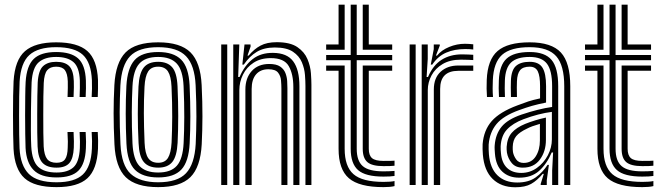

<svg xmlns="http://www.w3.org/2000/svg" viewBox="-20 -790 2830 820"><path d="M221.5 9.2Q127.2 9.2 84.9 -28.9Q42.5 -67 37.8 -154.2Q36.8 -178 36.1 -216.9Q35.5 -255.8 35.5 -299.2Q35.5 -342.8 36.1 -381.5Q36.8 -420.2 38 -443.2Q43.5 -534 86.8 -571.6Q130 -609.2 219.8 -609.2Q311.2 -609.2 353 -572.1Q394.8 -535 398.5 -448.5Q399 -432.2 398.6 -412.1Q398.2 -392 397.5 -375.8H371.5Q372.5 -392.5 372.9 -411.4Q373.2 -430.2 372.5 -447.5Q369.2 -523 333.9 -555.8Q298.5 -588.5 219.8 -588.5Q142.2 -588.5 105.4 -555Q68.5 -521.5 63.8 -441.8Q62.5 -417.5 62 -378.2Q61.5 -339 61.5 -295.8Q61.5 -252.5 62 -215.1Q62.5 -177.8 63.5 -157Q67.2 -82.8 103.2 -47.1Q139.2 -11.5 221.5 -11.5Q299 -11.5 334 -44.9Q369 -78.2 372.5 -155.5Q373.2 -172 373.1 -187.2Q373 -202.5 371.5 -226.2H397.5Q398.8 -204.8 399 -189Q399.2 -173.2 398.5 -154.5Q394.5 -66.8 353.4 -28.8Q312.2 9.2 221.5 9.2ZM221.5 -32.2Q154.2 -32.2 123.4 -63.9Q92.5 -95.5 89.2 -157.8Q88.2 -179.2 87.8 -217Q87.2 -254.8 87.2 -297.6Q87.2 -340.5 87.8 -378.9Q88.2 -417.2 89.5 -440.2Q93.8 -509 124.1 -538.4Q154.5 -567.8 219.8 -567.8Q283.2 -567.8 313.6 -540.5Q344 -513.2 346.8 -446.8Q347.5 -431.2 347.1 -412.9Q346.8 -394.5 345.8 -375.8H320Q320.8 -395.5 321.1 -413.5Q321.5 -431.5 321 -446.2Q318.8 -503.5 293.4 -525.1Q268 -546.8 219.8 -546.8Q171 -546.8 144.9 -523.6Q118.8 -500.5 115 -438.5Q114.5 -425 113.6 -391.2Q112.8 -357.5 112.2 -315.1Q111.8 -272.8 111.9 -232Q112 -191.2 113.5 -164Q117 -102 143.1 -77.6Q169.2 -53.2 221.5 -53.2Q269.2 -53.2 293.8 -75.6Q318.2 -98 321 -156.8Q321.5 -171 321.5 -185.5Q321.5 -200 320 -226.2H345.8Q347.5 -198.8 347.5 -185Q347.5 -171.2 346.8 -156.2Q343.8 -89.8 314.8 -61Q285.8 -32.2 221.5 -32.2ZM221.5 -74Q181.2 -74 161.9 -94.2Q142.5 -114.5 140.5 -164.5Q139.5 -187 139.1 -223.9Q138.8 -260.8 138.9 -302Q139 -343.2 139.5 -379.5Q140 -415.8 141 -437Q144 -489.2 164 -507.6Q184 -526 219.8 -526Q258.2 -526 276 -507.2Q293.8 -488.5 295.2 -443.8Q295.8 -434 295.5 -417.1Q295.2 -400.2 294.2 -375.8H268.5Q270.2 -419.5 269.5 -442.8Q268.2 -476 257 -490.6Q245.8 -505.2 219.8 -505.2Q194.2 -505.2 181.5 -490Q168.8 -474.8 166.8 -435.5Q165.8 -414 165.2 -377.4Q164.8 -340.8 164.8 -299.6Q164.8 -258.5 165.1 -222.1Q165.5 -185.8 166.5 -164.8Q168.8 -126.8 181.4 -110.8Q194 -94.8 221.5 -94.8Q247.2 -94.8 257.9 -109.9Q268.5 -125 269.2 -159.5Q269.8 -173.5 269.8 -185.5Q269.8 -197.5 268.2 -226.2H294.2Q295.5 -203 295.6 -186.6Q295.8 -170.2 295.2 -159.5Q293.2 -113.2 276.2 -93.6Q259.2 -74 221.5 -74Z M655.5 9.2Q560.8 9.2 517.1 -33.2Q473.5 -75.8 468.8 -173.8Q465.2 -246.8 465.2 -306.1Q465.2 -365.5 468.5 -427Q473.8 -522.8 516.2 -566Q558.8 -609.2 655.5 -609.2Q750.5 -609.2 793.5 -566.4Q836.5 -523.5 841.2 -426.8Q844.8 -352.2 844.6 -292.9Q844.5 -233.5 841.5 -173.8Q836.2 -76 793.1 -33.4Q750 9.2 655.5 9.2ZM655.5 -11.5Q738 -11.5 774.5 -50.2Q811 -89 815.8 -175Q818.5 -234.2 818.8 -291.6Q819 -349 815.5 -425.8Q811.5 -511.2 774.6 -549.9Q737.8 -588.5 655.5 -588.5Q572.2 -588.5 535.5 -549.9Q498.8 -511.2 494.2 -425Q491.5 -370.5 491.1 -311.5Q490.8 -252.5 494.5 -174Q498.8 -83.8 538.1 -47.6Q577.5 -11.5 655.5 -11.5ZM655.5 -32.2Q589.5 -32.2 556.6 -64.5Q523.8 -96.8 520 -177Q514 -308 519.8 -422.8Q524 -499 554.8 -533.4Q585.5 -567.8 655.5 -567.8Q721 -567.8 753.4 -535.6Q785.8 -503.5 789.8 -425.5Q793 -352.5 793 -293.5Q793 -234.5 790 -178Q786 -99.5 754.6 -65.9Q723.2 -32.2 655.5 -32.2ZM655.5 -53.2Q709.8 -53.2 735.2 -82.1Q760.8 -111 764.2 -178.8Q766.8 -228.8 767 -289.5Q767.2 -350.2 764 -422.5Q761 -490.2 734.9 -518.5Q708.8 -546.8 655.5 -546.8Q600.5 -546.8 574.9 -518.1Q549.2 -489.5 545.8 -422Q543.2 -373 542.9 -312Q542.5 -251 545.8 -177.8Q549.2 -109 575.6 -81.1Q602 -53.2 655.5 -53.2ZM655.5 -74Q614.5 -74 594.4 -97.8Q574.2 -121.5 571.8 -179Q568.5 -245.5 568.5 -303.1Q568.5 -360.8 571.5 -420.8Q574.5 -477.2 594 -501.6Q613.5 -526 655.5 -526Q695 -526 715.2 -502.9Q735.5 -479.8 738.2 -421.8Q741.2 -354.5 741.2 -294.8Q741.2 -235 738.5 -180Q735.5 -122.8 716 -98.4Q696.5 -74 655.5 -74ZM655.5 -94.8Q684.5 -94.8 697.4 -115.6Q710.2 -136.5 712.8 -181.2Q715.2 -233 715.5 -290.2Q715.8 -347.5 712.5 -420.5Q710.5 -464.2 697.4 -484.8Q684.2 -505.2 655.5 -505.2Q625.8 -505.2 612.6 -484.5Q599.5 -463.8 597.2 -419.5Q594.2 -361.8 594.4 -306.5Q594.5 -251.2 597.5 -180Q599.5 -133.8 613.4 -114.2Q627.2 -94.8 655.5 -94.8Z M1284.5 0V-423.2Q1284.5 -442 1282.5 -469.5Q1280.5 -497 1269.2 -524Q1258 -551 1231 -569.1Q1204 -587.2 1153.8 -587.2Q1107.8 -587.2 1076.8 -568.6Q1045.8 -550 1021.2 -514H1015L1024.2 -600H1050L1050.2 -591L1037 -552.5H1041.8Q1065.5 -580.8 1092.6 -595.2Q1119.8 -609.8 1162 -609.8Q1219.2 -609.8 1249.9 -588.9Q1280.5 -568 1293.1 -537.6Q1305.8 -507.2 1307.9 -477.1Q1310 -447 1310 -428.2V0ZM924.8 0V-600H950.5V0ZM976.2 0V-600H1002L997.2 -461.2H1003.2Q1024.5 -511 1059.5 -537.9Q1094.5 -564.8 1146 -564.2Q1205.8 -563.8 1232.2 -528.1Q1258.8 -492.5 1258.8 -421.5V0H1232.8V-418.2Q1232.8 -473.5 1213.2 -507.6Q1193.8 -541.8 1136.5 -541.8Q1093 -541.8 1063.1 -522.2Q1033.2 -502.8 1017.8 -471.5Q1002.2 -440.2 1002.2 -405.2V0ZM1028 0V-407.5Q1028 -456.5 1055.1 -486.6Q1082.2 -516.8 1130 -516.8Q1160.2 -516.8 1176.4 -505.8Q1192.5 -494.8 1199 -478Q1205.5 -461.2 1206.5 -443.6Q1207.5 -426 1207.5 -413.2V0H1181.8V-411.8Q1181.8 -426.8 1180.2 -446.1Q1178.8 -465.5 1167.5 -479.9Q1156.2 -494.2 1126.2 -494.2Q1092.5 -494.2 1073.6 -472.4Q1054.8 -450.5 1054.8 -410.2V0Z M1617.8 -35.8Q1540.8 -35.8 1509.2 -63.6Q1477.8 -91.5 1477.8 -154.5V-532.8H1373V-555H1477.8V-770H1503.5V-555H1655V-532.8H1503.5V-154.5Q1503.5 -103 1529.2 -80.6Q1555 -58.2 1617.8 -58.2Q1642.2 -58.2 1665 -60V-38.5Q1647.5 -35.8 1617.8 -35.8ZM1373 -577.5V-600H1426V-770H1452V-577.5ZM1529.2 -577.5V-770H1555V-600H1655V-577.5ZM1617.8 9.2Q1514 9.2 1470 -28.8Q1426 -66.8 1426 -154.5V-487.8H1373V-510.2H1452V-154.5Q1452 -79.2 1489.6 -46.2Q1527.2 -13.2 1617.8 -13.2Q1648.8 -13.2 1665 -16.8V4.8Q1647.2 9.2 1617.8 9.2ZM1617.8 -80.5Q1569 -80.5 1549.1 -97.6Q1529.2 -114.8 1529.2 -154.5V-510.2H1655V-487.8H1555V-154.5Q1555 -126.5 1568.9 -114.6Q1582.8 -102.8 1617.8 -102.8Q1658.5 -102.8 1665 -103.8V-82.2Q1657.2 -81.2 1646.2 -80.9Q1635.2 -80.5 1617.8 -80.5Z M1819.8 -514 1832.5 -580.2V-600H1858L1858.5 -596L1841.8 -552.5H1846.5Q1865.5 -576 1898.4 -589.5Q1931.2 -603 1965.5 -603Q1981.5 -603 2001.2 -600.8V-578.5Q1987 -580.5 1967.2 -580.5Q1920.8 -580.5 1885.6 -565.2Q1850.5 -550 1826 -514ZM1781 0V-600H1806.8V-538L1802 -461.2H1808Q1829.5 -511.5 1866 -534.6Q1902.5 -557.8 1953.5 -557.8Q1966.8 -557.8 1980.9 -557.1Q1995 -556.5 2001.2 -556V-533.5Q1993.8 -534 1978.4 -534.6Q1963 -535.2 1948.8 -535.2Q1902 -535.2 1870.5 -516.5Q1839 -497.8 1823 -468Q1807 -438.2 1807 -405.2V0ZM1729.5 0V-600H1755.2V0ZM1832.8 0V-407.5Q1832.8 -457.2 1862 -483.8Q1891.2 -510.2 1937 -510.2H2001.2V-487.5Q1986.5 -487.8 1969.1 -487.6Q1951.8 -487.5 1937 -487.5Q1859.8 -487.5 1859.8 -410.2V0Z M2389.8 0V-421.8Q2389.8 -511 2355.6 -549.8Q2321.5 -588.5 2242.2 -588.5Q2160.8 -588.5 2124.2 -555.8Q2087.8 -523 2084.8 -447.5Q2084 -431 2084 -412.5Q2084 -394 2085.5 -375.8H2059.8Q2058.5 -395 2058.2 -411.5Q2058 -428 2058.8 -448.5Q2062.2 -535.2 2105.2 -572.2Q2148.2 -609.2 2242.2 -609.2Q2335.2 -609.2 2375.4 -565.8Q2415.5 -522.2 2415.5 -421.8V0ZM2338.2 0.2V-62L2342.2 -138.8H2336.2Q2315.5 -89.8 2282.4 -60.2Q2249.2 -30.8 2196.8 -31.2Q2153.2 -31.2 2125.5 -56.8Q2097.8 -82.2 2093.8 -133.8Q2093.2 -141.2 2092.6 -151.6Q2092 -162 2092.8 -169.8Q2096.5 -217 2122.1 -248.6Q2147.8 -280.2 2207 -300.5Q2280.5 -325.2 2338 -333.2V-421.8Q2338 -488.8 2316 -517.8Q2294 -546.8 2242.2 -546.8Q2188 -546.8 2163.1 -523.4Q2138.2 -500 2136.2 -446.2Q2135.8 -430.5 2135.6 -412.6Q2135.5 -394.8 2136.5 -375.8H2111Q2109.8 -395.8 2109.8 -413.6Q2109.8 -431.5 2110.5 -446.8Q2113 -511.5 2143.6 -539.6Q2174.2 -567.8 2242.2 -567.8Q2307.5 -567.8 2335.8 -533.9Q2364 -500 2364 -421.8V0.2ZM2180.8 9.8Q2120.5 9.8 2084.1 -25.8Q2047.8 -61.2 2042.2 -129.5Q2041.5 -140 2041 -153.2Q2040.5 -166.5 2041.2 -174.5Q2046 -234 2080.1 -272.9Q2114.2 -311.8 2190 -340Q2218 -350.8 2236.6 -356.9Q2255.2 -363 2286.5 -369.8V-422Q2286.5 -465.5 2276.8 -485.4Q2267 -505.2 2242.2 -505.2Q2213.8 -505.2 2201.4 -490.4Q2189 -475.5 2187.8 -443Q2187.5 -435 2187.2 -415.9Q2187 -396.8 2187.8 -375.8H2162.2Q2161.2 -400 2161.5 -416.8Q2161.8 -433.5 2162 -445.8Q2163.8 -491 2183.8 -508.5Q2203.8 -526 2242.2 -526Q2280.8 -526 2296.5 -501.4Q2312.2 -476.8 2312.2 -422V-352Q2277.8 -345.2 2251.8 -337.8Q2225.8 -330.2 2198.5 -320.2Q2130 -295.8 2100.6 -260.4Q2071.2 -225 2067 -172.5Q2066.5 -163.8 2066.9 -152.5Q2067.2 -141.2 2068 -131.5Q2072.8 -72.2 2104.4 -41.4Q2136 -10.5 2189 -10.5Q2237.5 -10.5 2268 -32.5Q2298.5 -54.5 2318.5 -86H2324.2L2315.2 -19.8V0H2289.5L2289 -4L2302.5 -47.5H2297.8Q2274 -19 2248.4 -4.6Q2222.8 9.8 2180.8 9.8ZM2206.2 -51.5Q2243.2 -51.5 2272.9 -72.8Q2302.5 -94 2319.8 -126.9Q2337 -159.8 2337 -194.8V-312.2Q2280.8 -305.2 2215.5 -280.8Q2170.2 -263.5 2145.5 -237.2Q2120.8 -211 2118.2 -165.2Q2117.8 -157.5 2118.4 -149.8Q2119 -142 2119.5 -136Q2122.8 -95 2145.2 -73.2Q2167.8 -51.5 2206.2 -51.5ZM2212.8 -74Q2182 -74 2165.8 -93.4Q2149.5 -112.8 2145 -138.2Q2143.2 -152.5 2143.8 -163Q2146.2 -200.5 2165.6 -222.9Q2185 -245.2 2223.2 -261Q2242.5 -268.8 2265.9 -276Q2289.2 -283.2 2311.5 -287.8V-192.5Q2311.5 -143.5 2286 -108.8Q2260.5 -74 2212.8 -74ZM2216.5 -94.2Q2250.2 -94.2 2268 -122.1Q2285.8 -150 2285.8 -190.2V-261Q2249 -250.5 2231.8 -241.2Q2198.8 -225.8 2184.6 -208.5Q2170.5 -191.2 2169.8 -163Q2169.8 -157.2 2169.8 -151.8Q2169.8 -146.2 2170.8 -140.5Q2173.8 -124.5 2184.4 -109.4Q2195 -94.2 2216.5 -94.2Z M2723.2 -35.8Q2646.2 -35.8 2614.8 -63.6Q2583.2 -91.5 2583.2 -154.5V-532.8H2478.5V-555H2583.2V-770H2609V-555H2760.5V-532.8H2609V-154.5Q2609 -103 2634.8 -80.6Q2660.5 -58.2 2723.2 -58.2Q2747.8 -58.2 2770.5 -60V-38.5Q2753 -35.8 2723.2 -35.8ZM2478.5 -577.5V-600H2531.5V-770H2557.5V-577.5ZM2634.8 -577.5V-770H2660.5V-600H2760.5V-577.5ZM2723.2 9.2Q2619.5 9.2 2575.5 -28.8Q2531.5 -66.8 2531.5 -154.5V-487.8H2478.5V-510.2H2557.5V-154.5Q2557.5 -79.2 2595.1 -46.2Q2632.8 -13.2 2723.2 -13.2Q2754.2 -13.2 2770.5 -16.8V4.8Q2752.8 9.2 2723.2 9.2ZM2723.2 -80.5Q2674.5 -80.5 2654.6 -97.6Q2634.8 -114.8 2634.8 -154.5V-510.2H2760.5V-487.8H2660.5V-154.5Q2660.5 -126.5 2674.4 -114.6Q2688.2 -102.8 2723.2 -102.8Q2764 -102.8 2770.5 -103.8V-82.2Q2762.8 -81.2 2751.8 -80.9Q2740.8 -80.5 2723.2 -80.5Z"/></svg>

Font: Big Shoulders Inline Display ExtraBold
Style: Regular
Weight: 800
Designer: Patric King
Foundry: XO Type Co
Version: Version 1.000